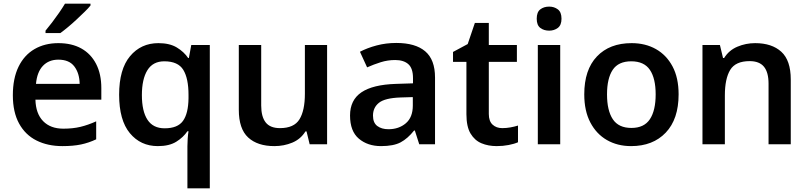

<svg xmlns="http://www.w3.org/2000/svg" viewBox="-20 -786 4405 1046"><path d="M298 -551Q371 -551 423 -522Q475 -493 503.5 -438Q532 -383 532 -306V-243H173Q175 -167 215 -126Q255 -85 325 -85Q377 -85 418.5 -95Q460 -105 504 -125V-27Q464 -8 421.5 1Q379 10 320 10Q240 10 179 -20.5Q118 -51 84 -113Q50 -175 50 -267Q50 -359 81 -422.5Q112 -486 168 -518.5Q224 -551 298 -551ZM298 -461Q246 -461 214 -427.5Q182 -394 176 -329H414Q413 -387 385 -424Q357 -461 298 -461ZM473 -756Q462 -742 441.5 -722Q421 -702 397.5 -680Q374 -658 350.5 -638.5Q327 -619 309 -606H228V-619Q244 -638 263.5 -663.5Q283 -689 302 -716.5Q321 -744 334 -766H473Z M1001 11Q1001 -8 1002.5 -30.5Q1004 -53 1007 -71H1001Q979 -38 940.5 -14Q902 10 840 10Q746 10 687.5 -60.5Q629 -131 629 -270Q629 -409 688.5 -480Q748 -551 843 -551Q904 -551 943 -527.5Q982 -504 1005 -470H1009L1022 -541H1123V240H1001ZM877 -87Q948 -87 977 -127.5Q1006 -168 1007 -251V-269Q1007 -359 978.5 -405.5Q950 -452 875 -452Q813 -452 783 -403.5Q753 -355 753 -268Q753 -180 783.5 -133.5Q814 -87 877 -87Z M1762 -541V0H1667L1650 -70H1644Q1618 -28 1572.5 -9Q1527 10 1475 10Q1383 10 1332 -37Q1281 -84 1281 -188V-541H1403V-211Q1403 -150 1427.5 -119Q1452 -88 1505 -88Q1582 -88 1611.5 -136Q1641 -184 1641 -275V-541Z M2139 -552Q2243 -552 2296.5 -506.5Q2350 -461 2350 -364V0H2264L2240 -75H2236Q2201 -31 2162.5 -10.5Q2124 10 2056 10Q1983 10 1935 -30.5Q1887 -71 1887 -157Q1887 -241 1949 -283Q2011 -325 2137 -329L2230 -332V-360Q2230 -414 2204.5 -436.5Q2179 -459 2133 -459Q2092 -459 2054 -447Q2016 -435 1980 -419L1941 -504Q1981 -525 2032 -538.5Q2083 -552 2139 -552ZM2162 -255Q2077 -252 2044.5 -226Q2012 -200 2012 -156Q2012 -117 2035.5 -99.5Q2059 -82 2096 -82Q2153 -82 2191 -114.5Q2229 -147 2229 -211V-257Z M2716 -88Q2739 -88 2761 -92Q2783 -96 2802 -102V-11Q2782 -2 2751 4Q2720 10 2686 10Q2640 10 2603 -5.5Q2566 -21 2543.5 -58.5Q2521 -96 2521 -164V-449H2448V-503L2528 -546L2567 -661H2643V-541H2796V-449H2643V-165Q2643 -126 2663.5 -107Q2684 -88 2716 -88Z M3032 -541V0H2910V-541ZM2972 -750Q2999 -750 3019 -735Q3039 -720 3039 -684Q3039 -649 3019 -634Q2999 -619 2972 -619Q2943 -619 2923.5 -634Q2904 -649 2904 -684Q2904 -720 2923.5 -735Q2943 -750 2972 -750Z M3677 -272Q3677 -137 3607 -63.5Q3537 10 3418 10Q3344 10 3286.5 -23Q3229 -56 3196 -119Q3163 -182 3163 -272Q3163 -406 3232 -478.5Q3301 -551 3421 -551Q3496 -551 3553.5 -518.5Q3611 -486 3644 -424Q3677 -362 3677 -272ZM3287 -272Q3287 -184 3318.5 -136.5Q3350 -89 3420 -89Q3489 -89 3520.5 -136.5Q3552 -184 3552 -272Q3552 -359 3520.5 -405.5Q3489 -452 3419 -452Q3349 -452 3318 -405.5Q3287 -359 3287 -272Z M4094 -551Q4185 -551 4236.5 -504Q4288 -457 4288 -353V0H4167V-330Q4167 -392 4142 -422.5Q4117 -453 4064 -453Q3987 -453 3958 -405Q3929 -357 3929 -266V0H3807V-541H3902L3919 -470H3925Q3951 -512 3997 -531.5Q4043 -551 4094 -551Z"/></svg>

Font: Noto Sans Sundanese SemiBold
Style: Regular
Weight: 600
Version: Version 2.003